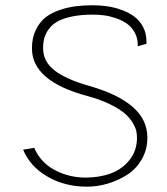

<svg xmlns="http://www.w3.org/2000/svg" viewBox="-20 -701 629 722"><path d="M142.1 -520Q142.1 -540.5 146.7 -557.9Q151.4 -575.2 163.8 -592Q176.3 -608.9 196.5 -620.4Q216.8 -631.8 250.7 -638.9Q284.7 -646 329.1 -646Q350.1 -646 371.3 -643.3Q392.6 -640.6 416 -632.6Q439.5 -624.5 457 -612.3Q474.6 -600.1 486.3 -579.3Q498 -558.6 498 -532.2V-526.9L530.8 -536.1V-544.9Q530.8 -575.2 518.1 -599.4Q505.4 -623.5 485.4 -638.4Q465.3 -653.3 438.2 -663.3Q411.1 -673.3 384.3 -677.2Q357.4 -681.2 329.1 -681.2Q295.4 -681.2 266.4 -677.7Q237.3 -674.3 205.6 -663.8Q173.8 -653.3 151.6 -636Q129.4 -618.7 114.7 -588.6Q100.1 -558.6 100.1 -519Q100.1 -395.5 309.1 -339.8Q357.4 -326.7 393.3 -309.1Q429.2 -291.5 448.2 -275.1Q467.3 -258.8 478.5 -240Q489.7 -221.2 492.4 -208.7Q495.1 -196.3 495.1 -183.1Q495.1 -134.8 467.5 -99.9Q439.9 -64.9 397.2 -49.1Q354.5 -33.2 301.8 -33.2Q239.7 -33.2 186 -61.5Q132.3 -89.8 108.9 -145L66.9 -138.2Q92.8 -75.2 158.2 -37.1Q223.6 1 307.1 1Q346.2 1 385 -10.5Q423.8 -22 457.8 -43.5Q491.7 -64.9 512.9 -101.6Q534.2 -138.2 534.2 -183.1Q534.2 -251 479.2 -298.8Q424.3 -346.7 315.9 -377.9Q229 -402.3 185.5 -435.8Q142.1 -469.2 142.1 -520Z"/></svg>

Font: Comic Neue Angular Light
Style: Regular
Weight: 300
Designer: Craig Rozynski
Foundry: Craig Rozynski
Version: Version 2.003